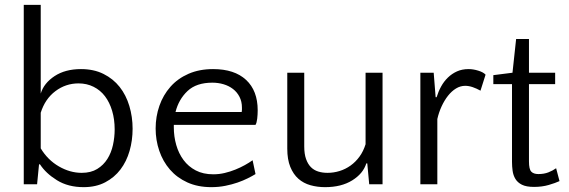

<svg xmlns="http://www.w3.org/2000/svg" viewBox="-20 -760 2346 792"><path d="M325 12Q261 12 215 -16.5Q169 -45 145 -82H141L133 0H78V-740H148V-374Q161 -417 205 -446Q249 -475 314 -475Q367 -475 407 -455Q447 -435 473.5 -401.5Q500 -368 513.5 -323Q527 -278 527 -229Q527 -181 514.5 -137.5Q502 -94 477 -61Q452 -28 414 -8Q376 12 325 12ZM317 -47Q355 -47 381 -63Q407 -79 423 -104.5Q439 -130 446 -162Q453 -194 453 -226Q453 -268 442.5 -303Q432 -338 413 -363Q394 -388 366 -402Q338 -416 304 -416Q251 -416 208.5 -384Q166 -352 148 -295V-148Q177 -100 223 -73.5Q269 -47 317 -47Z M859 -475Q947 -475 995 -430.5Q1043 -386 1043 -305Q1043 -288 1041 -270.5Q1039 -253 1034 -245H697V-235Q697 -197 707 -162Q717 -127 737 -100Q757 -73 787.5 -57Q818 -41 860 -41Q884 -41 907 -46.5Q930 -52 951 -60.5Q972 -69 990 -79Q1008 -89 1022 -99L1034 -42Q1021 -34 1002 -24.5Q983 -15 960 -7Q937 1 909.5 6.5Q882 12 852 12Q796 12 753 -7.5Q710 -27 681 -60.5Q652 -94 637 -138Q622 -182 622 -230Q622 -279 637.5 -323.5Q653 -368 683 -402Q713 -436 757.5 -455.5Q802 -475 859 -475ZM856 -419Q790 -419 753.5 -384.5Q717 -350 704 -298H977Q978 -303 978 -307Q978 -311 978 -316Q978 -341 968 -360.5Q958 -380 941 -393Q924 -406 902 -412.5Q880 -419 856 -419Z M1235 -460V-156Q1235 -125 1242.5 -104Q1250 -83 1262.5 -70.5Q1275 -58 1292.5 -52.5Q1310 -47 1331 -47Q1356 -47 1380.5 -54.5Q1405 -62 1426 -77Q1447 -92 1463 -114Q1479 -136 1488 -165V-460H1558V0H1503L1495 -86H1491Q1478 -44 1433 -16Q1388 12 1321 12Q1289 12 1260.5 4Q1232 -4 1211 -22.5Q1190 -41 1177.5 -71.5Q1165 -102 1165 -147V-460Z M1962 -386Q1946 -395 1930 -400.5Q1914 -406 1899 -406Q1879 -406 1861 -395Q1843 -384 1828 -365Q1813 -346 1801.5 -321Q1790 -296 1784 -269V0H1714V-460H1769L1777 -359H1781Q1788 -382 1799.5 -403Q1811 -424 1827.5 -440Q1844 -456 1865 -465.5Q1886 -475 1913 -475Q1932 -475 1953 -468.5Q1974 -462 1983 -452Z M2092 -413H2015V-450L2094 -460L2109 -599H2162V-460H2270V-413H2162V-94Q2162 -62 2171.5 -52Q2181 -42 2201 -42Q2224 -42 2242 -49Q2260 -56 2274 -66L2288 -13Q2271 -5 2243.5 3Q2216 11 2183 11Q2151 11 2133 2Q2115 -7 2106 -22Q2097 -37 2094.5 -55.5Q2092 -74 2092 -92Z"/></svg>

Font: Quattrocento Sans
Style: Regular
Weight: 400
Designer: Pablo Impallari
Foundry: Pablo Impallari, Igino Marini, Brenda Gallo
Version: Version 2.000